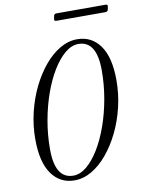

<svg xmlns="http://www.w3.org/2000/svg" viewBox="-97 -950 751 1024"><g transform="rotate(-10 279.0 -438.0)"><path d="M223 9Q145 9 99.5 -55Q54 -119 54 -243Q54 -317 71 -388Q88 -459 118 -520.5Q148 -582 187.5 -629.5Q227 -677 272.5 -703.5Q318 -730 366 -730Q444 -730 489.5 -666.5Q535 -603 535 -478Q535 -404 518 -333Q501 -262 471 -200.5Q441 -139 401.5 -91.5Q362 -44 316.5 -17.5Q271 9 223 9ZM221 -17Q258 -17 293.5 -46.5Q329 -76 360.5 -127.5Q392 -179 416 -246.5Q440 -314 453.5 -390Q467 -466 467 -544Q467 -704 368 -704Q331 -704 295.5 -674.5Q260 -645 228.5 -593.5Q197 -542 173 -474.5Q149 -407 135.5 -331Q122 -255 122 -177Q122 -17 221 -17ZM274 -846Q262 -846 264 -858L267 -873Q269 -885 282 -885H549Q560 -885 558 -873L555 -858Q553 -846 540 -846Z"/></g></svg>

Font: Instrument Serif
Style: Italic
Weight: 400
Italic angle: -13°
Designer: Rodrigo Fuenzalida
Foundry: fragTYPE
Version: Version 1.000; ttfautohint (v1.8.4.7-5d5b);gftools[0.9.27]